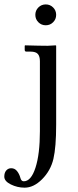

<svg xmlns="http://www.w3.org/2000/svg" viewBox="-71 -639 359 882"><path d="M105.2 -536.9Q91.3 -550.8 91.3 -570.8Q91.3 -590.8 105.2 -604.7Q119.1 -618.7 139.2 -618.7Q159.2 -618.7 173.1 -604.7Q187 -590.8 187 -570.8Q187 -550.8 173.1 -536.9Q159.2 -522.9 139.2 -522.9Q119.1 -522.9 105.2 -536.9ZM187 -428.7V-66.9Q187 37.1 174.3 91.1Q161.6 145 122.1 184.6Q83.5 223.1 42 223.1Q8.8 223.1 -21.2 208.3Q-51.3 193.4 -51.3 172.4Q-51.3 154.3 -42.2 144Q-33.2 133.8 -19.5 133.8Q-3.4 133.8 7.1 146.7Q17.6 159.7 22.5 177.7Q26.4 193.8 38.1 193.8Q71.8 193.8 92 131.3Q112.3 68.8 112.3 -36.6V-357.9Q112.3 -380.4 102.8 -391.1Q93.3 -401.9 69.3 -401.9H50.3Q42.5 -401.9 42.5 -410.2V-428.7L44.4 -430.7Q112.3 -428.7 147.9 -428.7L185.1 -430.7Z"/></svg>

Font: Libertinage
Style: l
Weight: 400
Designer: OSP
Foundry: OSP
Version: Version 1.0; 2008; OFL relea